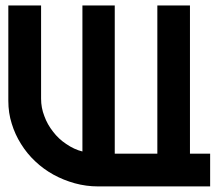

<svg xmlns="http://www.w3.org/2000/svg" viewBox="-20 -667 782 687"><path d="M659.7 -117.2H731.9V0H330.6Q288.6 0 247.6 -11.2Q207 -22.5 171.4 -42Q135.3 -62 106 -89.8Q76.7 -117.2 55.2 -151.9Q33.7 -186 22 -224.6Q9.8 -262.7 9.8 -306.2V-647.5H127V-314Q127 -281.2 138.7 -251.5Q149.4 -221.7 169.9 -195.8Q189.5 -169.9 216.8 -151.9Q245.1 -132.3 274.9 -125V-647.5H390.6V-117.2H543V-647.5H659.7Z"/></svg>

Font: Sangha Kali
Style: Regular
Weight: 400
Designer: Seslavinskaya Anna
Foundry: Popkern
Version: Version 2.000;PS 002.000;hotconv 1.0.88;makeotf.lib2.5.64775